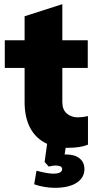

<svg xmlns="http://www.w3.org/2000/svg" viewBox="-20 -701 456 921"><path d="M295 8 290 40H298Q339 40 362 59Q385 78 385 110Q385 151 348 175.5Q311 200 241 200Q219 200 192.5 195.5Q166 191 144 183L155 118Q209 132 235 132Q278 132 278 110Q278 93 246 93Q234 93 214 98L194 76L206 -11Q152 -36 125 -87Q98 -138 98 -211V-375H3V-508H98V-623L279 -681V-508H401V-375H279V-211Q279 -175 300.5 -156.5Q322 -138 354 -138Q372 -138 402 -144V-7Q365 8 308 8Z"/></svg>

Font: Muli Black
Style: Regular
Weight: 900
Designer: Vernon Adams
Foundry: Vernon Adams
Version: Version 2.001